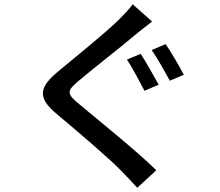

<svg xmlns="http://www.w3.org/2000/svg" viewBox="-20 -827 1040 909"><path d="M646 -572 581 -545C607 -506 643 -437 664 -397L731 -426C711 -462 671 -535 646 -572ZM764 -618 698 -590C725 -552 761 -487 784 -445L850 -473C830 -512 789 -583 764 -618ZM608 -807C595 -787 566 -757 543 -734C476 -668 333 -554 258 -491C164 -414 155 -365 250 -286C341 -210 500 -75 554 -18C578 7 606 35 630 62L720 -21C623 -116 437 -265 355 -334C295 -383 295 -396 352 -444C422 -503 558 -609 624 -665C644 -681 675 -706 700 -725Z"/></svg>

Font: Noto Sans T Chinese Medium
Style: Regular
Weight: 500
Designer: Ryoko NISHIZUKA (kana & ideographs); Paul D. Hunt (Latin, Greek & Cyrillic); Wenlong ZHANG (bopomofo); Sandoll Communica
Foundry: Adobe Systems Incorporated
Version: Version 1.000;PS 1;hotconv 1.0.78;makeotf.lib2.5.61930